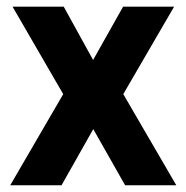

<svg xmlns="http://www.w3.org/2000/svg" viewBox="-20 -548 549 568"><path d="M255.4 -370.6 344.2 -528.3H495.1L344.7 -269.5L501.5 0H350.1L255.9 -166L162.1 0H10.3L167 -269.5L17.1 -528.3H168.5Z"/></svg>

Font: Shabnam FD
Style: Bold-FD
Weight: 700
Foundry: DejaVu fonts team - Redesigned by Saber Rastikerdar - Based on Vazir font
Version: Version 5.0.1